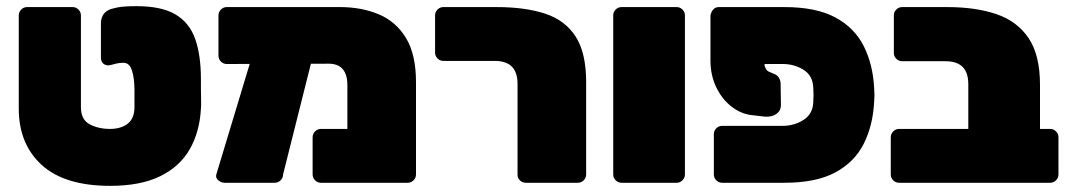

<svg xmlns="http://www.w3.org/2000/svg" viewBox="-20 -594 3483 624"><path d="M338 10Q190 10 115.5 -58Q41 -126 41 -241V-544Q41 -555 49 -563Q57 -571 68 -571H216Q227 -571 235 -563Q243 -555 243 -544V-246Q243 -205 271.5 -190Q300 -175 337 -175Q373 -175 395 -192Q417 -209 417 -246Q417 -257 417 -265.5Q417 -274 417 -283Q417 -292 417 -302Q417 -339 409 -364.5Q401 -390 381 -390Q370 -390 358.5 -387.5Q347 -385 341 -383Q328 -379 318 -385.5Q308 -392 308 -407V-520Q308 -531 313.5 -542.5Q319 -554 332 -561Q342 -566 362.5 -570Q383 -574 423 -574Q505 -574 550.5 -547Q596 -520 614.5 -467Q633 -414 633 -337Q633 -327 633 -308Q633 -289 633.5 -270Q634 -251 633 -241Q629 -166 597 -109.5Q565 -53 501 -21.5Q437 10 338 10Z M1049 -387 717 -386Q706 -386 698 -394Q690 -402 690 -413V-544Q690 -555 698 -563Q706 -571 717 -571H1085Q1155 -571 1211 -547.5Q1267 -524 1299.5 -470.5Q1332 -417 1332 -327V-27Q1332 -16 1324 -8Q1316 0 1305 0H1023Q1012 0 1004 -8Q996 -16 996 -27V-148Q996 -159 1004 -167Q1012 -175 1023 -175H1109V-317Q1109 -342 1101.5 -357.5Q1094 -373 1080.5 -380Q1067 -387 1049 -387ZM710 0Q699 0 689.5 -8Q680 -16 683 -27L806 -434Q809 -445 815.5 -453Q822 -461 833 -461H974Q985 -461 994.5 -450.5Q1004 -440 1001 -429L900 -27Q900 -16 892 -8Q884 0 873 0Z M1689 0Q1678 0 1670 -7.5Q1662 -15 1662 -26V-321Q1662 -359 1643.5 -377.5Q1625 -396 1588 -396H1421Q1410 -396 1402 -404Q1394 -412 1394 -423V-544Q1394 -555 1402 -563Q1410 -571 1421 -571H1594Q1687 -571 1752 -549.5Q1817 -528 1851 -475Q1885 -422 1885 -327V-27Q1885 -16 1877 -8Q1869 0 1858 0Z M2000 0Q1989 0 1981 -8Q1973 -16 1973 -27V-544Q1973 -555 1981 -563Q1989 -571 2000 -571H2179Q2190 -571 2198 -563Q2206 -555 2206 -544V-27Q2206 -16 2198 -8Q2190 0 2179 0Z M2465 -386V-380Q2467 -373 2470.5 -368Q2474 -363 2479 -361L2500 -352Q2508 -348 2512.5 -339.5Q2517 -331 2517 -322L2518 -253Q2518 -234 2503 -223.5Q2488 -213 2465 -215L2422 -220Q2388 -224 2357.5 -247.5Q2327 -271 2308 -310Q2289 -349 2289 -398V-544Q2291 -555 2298 -563Q2305 -571 2316 -571H2529Q2632 -571 2694.5 -537.5Q2757 -504 2787 -444.5Q2817 -385 2821 -308Q2822 -293 2822 -285.5Q2822 -278 2821 -263Q2817 -186 2787 -126.5Q2757 -67 2694.5 -33.5Q2632 0 2529 0H2327Q2316 0 2308 -8Q2300 -16 2300 -27V-158Q2300 -169 2308 -177Q2316 -185 2327 -185H2524Q2561 -185 2591 -204Q2621 -223 2623 -260Q2624 -275 2624 -285.5Q2624 -296 2623 -311Q2621 -349 2591 -367.5Q2561 -386 2524 -386Z M2902 0Q2891 0 2883 -8Q2875 -16 2875 -27V-148Q2875 -159 2883 -167Q2891 -175 2902 -175H3127V-320Q3127 -358 3108.5 -376.5Q3090 -395 3053 -395H2912Q2901 -395 2893 -403Q2885 -411 2885 -422V-544Q2885 -555 2893 -563Q2901 -571 2912 -571H3058Q3151 -571 3218.5 -548Q3286 -525 3323 -470Q3360 -415 3360 -318V-175H3393Q3404 -175 3412 -167Q3420 -159 3420 -148V-27Q3420 -16 3412 -8Q3404 0 3393 0Z"/></svg>

Font: Rubik Black
Style: Regular
Weight: 900
Designer: Hubert and Fischer
Foundry: Hubert and Fischer
Version: Version 2.300;gftools[0.9.30]